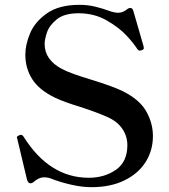

<svg xmlns="http://www.w3.org/2000/svg" viewBox="-20 -763 699 796"><path d="M188 -24Q176 -28 163 -28Q142 -28 120 -9Q113 -3 106 -3Q97 -3 92 -18L52 -186L50 -194Q50 -196 52.5 -198Q55 -200 57.5 -201Q60 -202 61 -203Q63 -204 67 -204Q73 -204 78 -196Q185 -26 348 -26Q413 -26 460.5 -59Q508 -92 508 -161Q508 -198 487.5 -228.5Q467 -259 427 -277Q386 -296 309 -321Q246 -340 208 -358Q142 -390 113.5 -435Q85 -480 85 -536Q85 -578 105 -625.5Q125 -673 175 -708Q225 -743 310 -743Q342 -743 372.5 -736Q403 -729 441 -715Q459 -710 469 -710Q488 -710 505 -723Q513 -730 520 -730Q530 -730 533 -717L575 -572Q575 -570 576 -565.5Q577 -561 574 -558L568 -555Q562 -553 559 -553Q554 -553 549 -560Q537 -580 506 -614Q475 -648 423 -678Q371 -708 306 -708Q246 -708 215 -682.5Q184 -657 174.5 -628Q165 -599 165 -581Q165 -515 237 -477Q258 -466 289.5 -455Q321 -444 354 -434Q446 -406 489 -385Q559 -350 586.5 -301Q614 -252 614 -199Q614 -139 583.5 -91Q553 -43 495.5 -15Q438 13 359 13Q320 13 274 2.5Q228 -8 188 -24Z"/></svg>

Font: Shippori Mincho B1 SemiBold
Style: Regular
Weight: 600
Designer: FONTDASU
Foundry: FONTDASU / Google Inc. / but / Adobe
Version: Version 3.110; ttfautohint (v1.8.3)